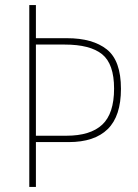

<svg xmlns="http://www.w3.org/2000/svg" viewBox="-20 -734 540 754"><path d="M95 0V-714H121V-584H243Q344 -584 399.5 -540Q455 -496 455 -385Q455 -278 403 -227Q351 -176 250 -176H121V0ZM241 -201Q335 -201 381.5 -244.5Q428 -288 428 -386Q428 -483 381 -521Q334 -559 234 -559H121V-201Z"/></svg>

Font: Noto Sans Mono ExtraCondensed Thin
Style: Regular
Weight: 100
Width: 2
Designer: Monotype Design Team
Foundry: Monotype Imaging Inc.
Version: Version 2.014; ttfautohint (v1.8.4.7-5d5b)